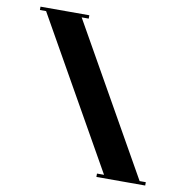

<svg xmlns="http://www.w3.org/2000/svg" viewBox="-79 -776 823 851"><g transform="rotate(10 332.5 -350.0)"><path d="M629.9 -15.1V0H410.2V-15.1H441.9L63 -685.1H35.2V-700.2H254.9V-685.1H223.1L602.1 -15.1Z"/></g></svg>

Font: Copperplate CC
Style: Bold
Weight: 700
Designer: indestructible type*
Foundry: Cowboy Collective
Version: Version 1.000